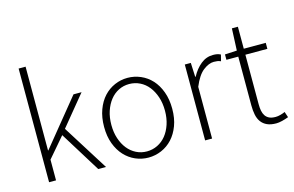

<svg xmlns="http://www.w3.org/2000/svg" viewBox="-92 -940 1799 1173"><g transform="rotate(-15 808.0 -353.5)"><path d="M92 0V-719H136V-189H138L375 -480H426L270 -290L452 0H403L244 -257L136 -131V0Z M719 12Q676 12 637 -5Q598 -22 568.5 -54Q539 -86 521.5 -132.5Q504 -179 504 -239Q504 -299 521.5 -346.5Q539 -394 568.5 -426Q598 -458 637 -475Q676 -492 719 -492Q762 -492 801.5 -475Q841 -458 870.5 -426Q900 -394 917.5 -346.5Q935 -299 935 -239Q935 -179 917.5 -132.5Q900 -86 870.5 -54Q841 -22 801.5 -5Q762 12 719 12ZM719 -27Q755 -27 786.5 -42.5Q818 -58 840.5 -86Q863 -114 876 -153Q889 -192 889 -239Q889 -287 876 -326Q863 -365 840.5 -393.5Q818 -422 786.5 -437.5Q755 -453 719 -453Q683 -453 652 -437.5Q621 -422 598.5 -393.5Q576 -365 563 -326Q550 -287 550 -239Q550 -192 563 -153Q576 -114 598.5 -86Q621 -58 652 -42.5Q683 -27 719 -27Z M1079 0V-480H1117L1121 -391H1124Q1148 -436 1182.5 -464Q1217 -492 1260 -492Q1274 -492 1285 -490Q1296 -488 1308 -482L1298 -442Q1286 -447 1277 -448.5Q1268 -450 1254 -450Q1222 -450 1186.5 -422.5Q1151 -395 1123 -327V0Z M1527 12Q1492 12 1469 1.5Q1446 -9 1432 -28Q1418 -47 1412.5 -74Q1407 -101 1407 -133V-442H1332V-476L1408 -480L1414 -619H1452V-480H1591V-442H1452V-129Q1452 -106 1455.5 -87.5Q1459 -69 1468 -55.5Q1477 -42 1492.5 -34.5Q1508 -27 1533 -27Q1547 -27 1563.5 -31.5Q1580 -36 1593 -42L1605 -6Q1584 2 1563 7Q1542 12 1527 12Z"/></g></svg>

Font: CV Source Sans Light
Style: Regular
Weight: 300
Designer: Paul D. Hunt
Foundry: Adobe Systems Incorporated
Version: Version 3.001